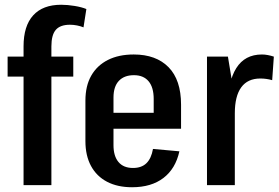

<svg xmlns="http://www.w3.org/2000/svg" viewBox="-20 -778 1171 807"><path d="M79 -583Q79 -669 119.5 -713.5Q160 -758 237 -758Q264 -758 294 -753Q324 -748 343 -740L331 -663Q319 -668 304 -671Q289 -674 274 -674Q233 -674 214.5 -652.5Q196 -631 196 -583V0H79ZM12 -540H288V-456H12Z M535 9Q474 9 430 -14Q386 -37 362.5 -80.5Q339 -124 339 -185V-355Q339 -417 363.5 -460Q388 -503 433.5 -526Q479 -549 542 -549Q636 -549 688.5 -495.5Q741 -442 741 -338V-237H436V-304H647L626 -270V-362Q626 -411 604.5 -436.5Q583 -462 543 -462Q502 -462 479.5 -438Q457 -414 457 -368V-168Q457 -122 478 -97Q499 -72 539 -72Q575 -72 595.5 -92Q616 -112 623 -152L734 -142Q718 -69 667 -30Q616 9 535 9Z M850 -540H938L967 -364V0H850ZM937 -324Q937 -434 973 -491.5Q1009 -549 1081 -549Q1093 -549 1106 -546.5Q1119 -544 1131 -540L1124 -441Q1100 -448 1074 -448Q1021 -448 994 -411Q967 -374 967 -302Z"/></svg>

Font: Pathway Extreme Condensed SemiBold
Style: Regular
Weight: 600
Width: 3
Version: Version 1.001;gftools[0.9.26]